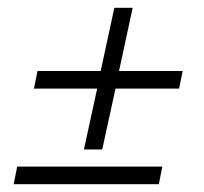

<svg xmlns="http://www.w3.org/2000/svg" viewBox="-20 -472 522 492"><path d="M195 -89 229 -245H67L76 -290H238L273 -452H320L285 -290H448L439 -245H276L242 -89ZM15 0 24 -45H396L387 0Z"/></svg>

Font: Kanit ExtraLight
Style: Italic
Weight: 275
Italic angle: -12°
Designer: Katatrad Team
Foundry: CadsonDemak
Version: Version 2.000; ttfautohint (v1.8.3)